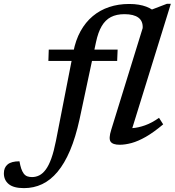

<svg xmlns="http://www.w3.org/2000/svg" viewBox="-190 -755 924 1016"><path d="M66 -432.5 68 -492.5H432.5L430 -432.5ZM231 -124Q210 -28 180.8 41Q151.5 110 114.5 154.2Q77.5 198.5 33 219.5Q-11.5 240.5 -63 240.5Q-118 240.5 -143.8 219.2Q-169.5 198 -169.5 162Q-169.5 131.5 -149.5 115Q-129.5 98.5 -87 98.5Q-83 121 -77.8 136.8Q-72.5 152.5 -64.5 163.5Q-56 174.5 -45.2 178.2Q-34.5 182 -20.5 182Q0 182 18.2 172.8Q36.5 163.5 52.5 141.8Q68.5 120 81.8 83Q95 46 106 -9.5L198 -480Q210 -542.5 236.2 -590Q262.5 -637.5 300.8 -669.5Q339 -701.5 387.8 -717.8Q436.5 -734 493.5 -734Q521.5 -734 543.8 -730.2Q566 -726.5 583.8 -719.8Q601.5 -713 615.2 -704Q629 -695 639.5 -685L583.5 -693L693.5 -735H714L510 -77Q541.5 -79 577.5 -91.8Q613.5 -104.5 651.5 -131.5L673.5 -97Q623 -54.5 581.8 -31Q540.5 -7.5 506.2 1.8Q472 11 443.5 11Q406.5 11 395.2 -5.5Q384 -22 398.5 -68L565 -606.5Q567 -643.5 542.2 -661.8Q517.5 -680 468.5 -680Q426.5 -680 397 -664.8Q367.5 -649.5 348.2 -616.8Q329 -584 318 -532Z"/></svg>

Font: Newsreader 9pt Medium
Style: Italic
Weight: 500
Italic angle: -17°
Designer: Hugues Gentile
Foundry: Production Type
Version: Version 1.003